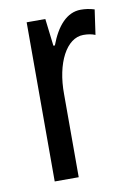

<svg xmlns="http://www.w3.org/2000/svg" viewBox="-68 -592 441 638"><g transform="rotate(-10 152.0 -273.5)"><path d="M249 -547C202 -547 167 -507 144 -445H139L128 -537H65V0H146V-280C145 -385 186 -463 243 -463C258 -463 271 -461 283 -456L295 -540C279 -545 264 -547 249 -547Z"/></g></svg>

Font: Noto Sans Lao Looped ExtraCondensed
Style: Regular
Weight: 400
Width: 2
Designer: Mark Frömberg, Ben Mitchell
Foundry: The Fontpad Ltd
Version: Version 1.002